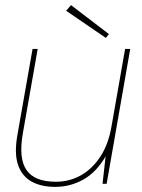

<svg xmlns="http://www.w3.org/2000/svg" viewBox="-20 -717 553 749"><path d="M195 12Q141 12 103.5 -8.5Q66 -29 50.5 -73.5Q35 -118 48 -191L107 -526H127L69 -196Q52 -99 83.5 -53.5Q115 -8 198 -8Q251 -8 295.5 -33Q340 -58 371.5 -106Q403 -154 415 -224L468 -526H488L396 0H380L392 -107Q356 -45 305 -16.5Q254 12 195 12ZM393 -569 238 -675 257 -697 405 -584Z"/></svg>

Font: DM Sans 9pt Thin
Style: Italic
Weight: 250
Italic angle: -10°
Version: Version 4.004;gftools[0.9.30]